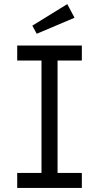

<svg xmlns="http://www.w3.org/2000/svg" viewBox="-20 -924 487 944"><path d="M64.6 0V-73.7H184V-626.3H64.6V-700H382.4V-626.3H263V-73.7H382.4V0ZM160.5 -758 139 -797.9 310.8 -903.8 346.4 -836.7Z"/></svg>

Font: Lexend Medium
Style: Regular
Weight: 500
Designer: Bonnie Shaver-Troup, Thomas Jockin
Foundry: Lexend
Version: Version 1.005